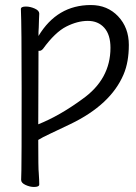

<svg xmlns="http://www.w3.org/2000/svg" viewBox="-20 -731 540 763"><path d="M133 -529Q132 -351 132 -237Q217 -271 307 -337Q419 -416 419 -541Q419 -593 394.5 -620.5Q370 -648 329 -648Q288 -648 243.5 -625.5Q199 -603 151 -537Q144 -529 137 -529ZM133 -588Q207 -711 341 -711Q407 -711 449.5 -666Q492 -621 492 -552.5Q492 -484 471 -435Q420 -315 260 -238Q217 -217 180 -200Q146 -184 132 -175Q132 -57 134 -44Q136 -15 136 2Q136 12 115 12Q99 12 81.5 4Q64 -4 64 -16Q64 -28 65 -54Q66 -80 66 -380Q66 -626 63 -695Q63 -705 83 -705Q100 -705 118 -697Q136 -689 136 -677Q136 -671 135 -655Q134 -639 134 -622L133 -604Z"/></svg>

Font: Moon Stars Kai HW
Style: Regular
Weight: 400
Designer: GuiWonder
Version: Version 1.101